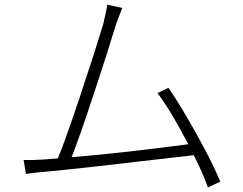

<svg xmlns="http://www.w3.org/2000/svg" viewBox="-20 -774 1040 821"><path d="M921.9 2.9 869.1 27.3Q847.7 -33.2 808.6 -110.4Q293 -49.8 168 -39.1Q137.7 -37.1 90.8 -30.3L81.1 -89.8Q118.2 -88.9 165 -91.8Q169.9 -91.8 227.5 -96.7Q261.7 -179.7 326.2 -374Q390.6 -568.4 420.9 -668.9Q436.5 -733.4 438.5 -753.9L502.9 -740.2Q502.9 -739.3 491.7 -711.4Q480.5 -683.6 472.7 -659.2Q444.3 -563.5 381.3 -373Q318.4 -182.6 286.1 -101.6Q504.9 -120.1 785.2 -157.2Q710 -301.8 653.3 -376L700.2 -398.4Q752 -324.2 822.3 -197.3Q892.6 -70.3 921.9 2.9Z"/></svg>

Font: GenEi Gothic M Light
Style: Regular
Weight: 300
Designer: o_tamon (Modified); [Source Han Sans]
Ryoko NISHIZUKA  (kana & ideographs); Paul D. Hunt (Latin, Greek & Cyrillic); Wenl
Version: Version 1.1a;Original Version 1.004